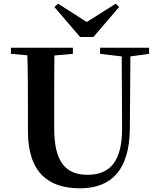

<svg xmlns="http://www.w3.org/2000/svg" viewBox="-20 -999 858 1038"><path d="M294 -979 274 -961 413 -799H485L624 -961L606 -979L449 -880ZM521 -708 638 -694 640 -312C642 -128 576 -54 453 -54C337 -54 273 -121 273 -305V-401C273 -501 273 -600 274 -699L374 -708V-741H39V-708L128 -700C131 -600 131 -500 131 -401V-290C131 -63 245 19 412 19C585 19 680 -83 682 -304L685 -694L786 -708V-741H521Z"/></svg>

Font: Noto Serif KR
Style: Bold
Weight: 700
Designer: Ryoko NISHIZUKA 西塚涼子 (kana & ideographs); Frank Grießhammer (Latin, Greek & Cyrillic); Wenlong ZHANG 张文龙 (bopomofo); San
Foundry: Adobe
Version: Version 2.001;hotconv 1.1.0;makeotfexe 2.6.0